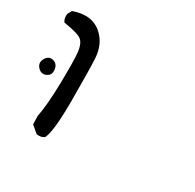

<svg xmlns="http://www.w3.org/2000/svg" viewBox="-121 -484 735 724"><g transform="rotate(30 246.0 -122.0)"><path d="M120.1 117.2 89.8 91.8 88.9 54.7Q99.6 2.9 101.6 -96.2Q103.5 -195.3 99.6 -229Q95.7 -262.7 80.1 -276.4Q64.5 -290 0 -299.8Q-9.8 -313.5 -6.8 -334L2.9 -351.6Q46.9 -367.2 81.1 -359.4Q115.2 -351.6 140.1 -320.3Q165 -289.1 168 -240.7Q170.9 -192.4 170.9 -58.1Q170.9 76.2 153.3 110.4Q140.6 120.1 120.1 117.2ZM29.3 -91.8Q11.7 -91.8 1 -107.9Q-9.8 -124 2.4 -143.1Q14.6 -162.1 35.2 -155.8Q55.7 -149.4 57.1 -123.5Q58.6 -97.7 29.3 -91.8Z"/></g></svg>

Font: NaikaiFont
Style: Regular
Weight: 400
Version: Version 1.67